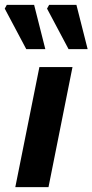

<svg xmlns="http://www.w3.org/2000/svg" viewBox="-49 -773 382 793"><path d="M14.2 0 113.7 -496H250.4L151.3 0ZM59.5 -570 -29.4 -737.4 -20.8 -753H91.9L138.2 -570ZM234.2 -570 145.3 -737.4 153.9 -753H266.6L313 -570Z"/></svg>

Font: Source Sans 3 VF
Style: Italic
Weight: 200
Italic angle: -11°
Designer: Paul D. Hunt
Foundry: Adobe Systems Incorporated
Version: Version 3.042;hotconv 1.0.118;makeotfexe 2.5.65603